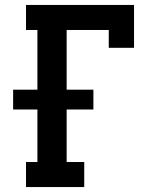

<svg xmlns="http://www.w3.org/2000/svg" viewBox="-20 -755 640 775"><path d="M85 0V-101H131V-313H33V-393H131V-634H85V-735H521V-562H419V-634H249V-393H357V-313H249V-101H320V0Z"/></svg>

Font: Iosevka Curly Slab Extended
Style: Bold
Weight: 700
Width: 7
Monospace: yes
Designer: Belleve Invis
Foundry: Belleve Invis
Version: Version 11.1.0; ttfautohint (v1.8.3)